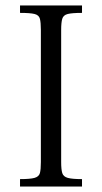

<svg xmlns="http://www.w3.org/2000/svg" viewBox="-20 -680 371 700"><path d="M53 0V-27Q90 -27 106 -31.5Q122 -36 125.5 -49Q129 -62 129 -89V-571Q129 -598 125.5 -611.5Q122 -625 106 -629Q90 -633 53 -633V-660H279V-633Q243 -633 227 -629Q211 -625 207 -611.5Q203 -598 203 -571V-89Q203 -62 207 -49Q211 -36 227 -31.5Q243 -27 279 -27V0Z"/></svg>

Font: Frank Ruhl Libre Light
Style: Regular
Weight: 300
Designer: Yanek Iontef
Foundry: Fontef
Version: Version 6.003;gftools[0.9.30]